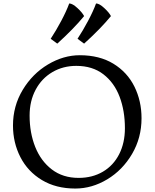

<svg xmlns="http://www.w3.org/2000/svg" viewBox="-20 -1079 893 1109"><path d="M701.5 -338.5Q701.5 -438.8 670.9 -520Q640.2 -601.2 577.2 -649.9Q514.2 -698.5 420.5 -698.5Q344 -698.5 282.4 -662.4Q220.8 -626.2 185.9 -560.9Q151 -495.5 151 -411.5Q151 -312 183.4 -230.5Q215.8 -149 279.5 -100.2Q343.2 -51.5 434.2 -51.5Q513.8 -51.5 574.5 -87.4Q635.2 -123.2 668.4 -188.5Q701.5 -253.8 701.5 -338.5ZM55 -354Q55 -466.5 111.2 -559.9Q167.5 -653.2 257 -706.6Q346.5 -760 440.8 -760Q554.5 -760 634.9 -711Q715.2 -662 756.4 -578.9Q797.5 -495.8 797.5 -396Q797.5 -283 742.8 -189.8Q688 -96.5 599.5 -43.2Q511 10 415 10Q303.2 10 221.9 -39.1Q140.5 -88.2 97.8 -171.5Q55 -254.8 55 -354ZM465.8 -827 427.8 -855Q458.8 -902 488.8 -958.5Q518.8 -1015 534.8 -1059Q553.8 -1059 582.2 -1032.5Q610.8 -1006 620.8 -986Q559.8 -912 465.8 -827ZM310.8 -827 272.8 -855Q303.8 -902 333.8 -958.5Q363.8 -1015 379.8 -1059Q398.8 -1059 427.2 -1032.5Q455.8 -1006 465.8 -986Q404.8 -912 310.8 -827Z"/></svg>

Font: TMT Limkin
Style: Regular
Weight: 400
Designer: Gabriel Drozdov
Version: Version 1.000;Glyphs 3.1.2 (3151)